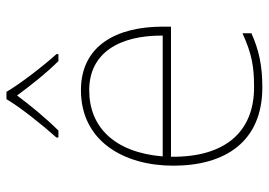

<svg xmlns="http://www.w3.org/2000/svg" viewBox="-136 -732 813 580"><g transform="rotate(-90 270.0 -442.5)"><path d="M282 -829H260C236 -788 181 -719 144 -678V-672H165C202 -709 243 -759 271 -797C299 -759 338 -709 375 -672H396V-678C359 -719 306 -788 282 -829ZM287 -604C133 -604 59 -474 59 -325C59 -170 130 -56 296 -56C360 -56 408 -66 459 -89V-116C397 -88 360 -81 296 -81C159 -81 84 -171 86 -332H479V-357C479 -496 422 -604 287 -604ZM287 -579C399 -579 453 -489 452 -357H87C99 -502 175 -579 287 -579Z"/></g></svg>

Font: Noto Sans Malayalam UI Thin
Style: Regular
Weight: 100
Designer: Jelle Bosma - Monotype Design Team
Foundry: Monotype Imaging Inc.
Version: Version 2.104